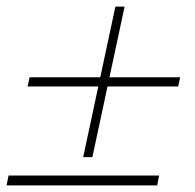

<svg xmlns="http://www.w3.org/2000/svg" viewBox="-36 -564 594 584"><path d="M217 -86H245L291 -301H506L512 -329H297L343 -544H315L269 -329H54L48 -301H263ZM-16 0H442L448 -30H-10Z"/></svg>

Font: Geist Thin
Style: Italic
Weight: 100
Italic angle: -12°
Designer: Basement.studio, Andrés Briganti, Mateo Zaragoza
Foundry: Basement.studio, Vercel, Andrés Briganti, Guido Ferreyra, Mateo Zaragoza
Version: Version 1.500